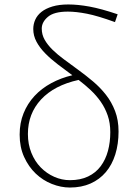

<svg xmlns="http://www.w3.org/2000/svg" viewBox="-20 -827 611 860"><path d="M495 -728 507 -763Q433 -788 381 -797.5Q329 -807 286 -807Q245 -807 215 -798Q185 -789 166 -774Q147 -759 138 -739Q129 -719 129 -697Q129 -667 143.5 -640Q158 -613 182.5 -588Q207 -563 238.5 -539Q270 -515 304 -490Q253 -478 209.5 -454.5Q166 -431 134.5 -397Q103 -363 85.5 -319.5Q68 -276 68 -224Q68 -168 88 -124Q108 -80 140 -49.5Q172 -19 212.5 -3Q253 13 293 13Q345 13 385.5 -5Q426 -23 454 -56Q482 -89 496.5 -135.5Q511 -182 511 -238Q511 -289 495.5 -329.5Q480 -370 454.5 -402.5Q429 -435 397 -462Q365 -489 332 -513Q298 -538 268 -560Q238 -582 215.5 -604Q193 -626 180 -649Q167 -672 167 -699Q167 -728 194.5 -751.5Q222 -775 284 -775Q321 -775 369.5 -765.5Q418 -756 495 -728ZM293 -20Q257 -20 223 -35Q189 -50 162.5 -77Q136 -104 120.5 -142.5Q105 -181 105 -227Q105 -318 164 -381.5Q223 -445 332 -469Q361 -447 386.5 -423Q412 -399 431.5 -371Q451 -343 462.5 -309.5Q474 -276 474 -235Q474 -190 463.5 -151Q453 -112 431 -82.5Q409 -53 374.5 -36.5Q340 -20 293 -20Z"/></svg>

Font: Spoqa Han Sans Neo Thin
Style: Regular
Weight: 100
Designer: [Spoqa Han Sans Neo] Dong-huui Kim  Younghwa Kang  Yujin Lee  [Noto Sans] Ryoko NISHIZUKA  (kana & ideographs); Paul D. 
Foundry: Spoqa (http://www.spoqa-han-sans.com)
Version: Version 1.100;hotconv 1.0.109;makeotfexe 2.5.65596